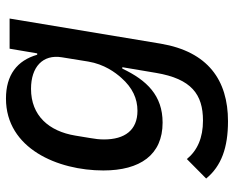

<svg xmlns="http://www.w3.org/2000/svg" viewBox="-90 -478 780 640"><g transform="rotate(-90 300.0 -158.0)"><path d="M215.9 212C353 212 447.8 144.9 474.4 -12.1L558.2 -516H457.7L442.1 -424H437.5C418.3 -491.1 370 -528.1 291.5 -528.1C124.6 -528.1 51.8 -354.8 51.8 -203.5C51.8 -81 103.7 -6 211.3 -6C301.8 -6 352.6 -58.6 391.3 -140.3H396L377.1 -28.1C357.2 90.2 305.4 128.6 218 128.6C160.9 128.6 118.6 110.1 89.8 74.9L24.9 139.2C66.8 190.3 128.6 212 215.9 212ZM155.2 -201.3C155.2 -217.7 157 -230.8 159.8 -247.2L168 -296.9C182.5 -384.9 234.4 -444.6 323.9 -444.6C396.7 -444.6 439.6 -405.5 429 -341.6L414.8 -253.9C405.9 -200.6 378.6 -163.7 360.4 -143.5C327.8 -106.5 291.5 -89.8 250.7 -89.8C186.1 -89.8 155.2 -132.1 155.2 -201.3Z"/></g></svg>

Font: Margiela Mono Italic Medium It
Style: Regular
Weight: 500
Designer: Mike Abbink, Paul van der Laan, Pieter van Rosmalen
Foundry: Bold Monday
Version: Version 2.003 2021